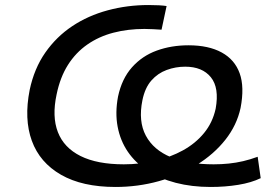

<svg xmlns="http://www.w3.org/2000/svg" viewBox="-20 -734 1066 763"><path d="M439 9Q307 9 222.5 -39.5Q138 -88 106.5 -174.5Q75 -261 98 -377Q116 -462 160 -525Q204 -588 267 -630Q330 -672 408 -693Q486 -714 570 -714Q593 -714 611.5 -713Q630 -712 642 -710L622 -616Q605 -617 588 -618Q571 -619 554 -619Q488 -619 430.5 -604Q373 -589 327 -557Q281 -525 250 -476Q219 -427 205 -359Q186 -271 210 -209Q234 -147 300 -114Q366 -81 472 -81Q536 -81 596.5 -95Q657 -109 707 -136.5Q757 -164 791 -205.5Q825 -247 837 -302Q852 -385 818 -427Q784 -469 716 -469Q678 -469 642.5 -456Q607 -443 581.5 -414Q556 -385 546 -336Q529 -252 559.5 -195Q590 -138 659 -109.5Q728 -81 829 -81Q860 -81 889 -84Q918 -87 946 -93.5Q974 -100 1004 -111L1016 -26Q979 -8 927 0.5Q875 9 817 9Q742 9 678.5 -7.5Q615 -24 566.5 -55.5Q518 -87 488 -131Q458 -175 447.5 -230.5Q437 -286 449 -350Q464 -421 504.5 -466.5Q545 -512 603 -533Q661 -554 729 -554Q809 -554 861 -525.5Q913 -497 932.5 -442.5Q952 -388 936 -305Q921 -236 875.5 -178.5Q830 -121 762 -79Q694 -37 611 -14Q528 9 439 9Z"/></svg>

Font: Nunito Sans 10pt Expanded Medium
Style: Italic
Weight: 500
Width: 7
Italic angle: -9°
Designer: Vernon Adams
Foundry: Vernon Adams
Version: Version 3.101;gftools[0.9.27]